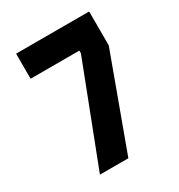

<svg xmlns="http://www.w3.org/2000/svg" viewBox="-187 -924 974 1047"><g transform="rotate(-30 300.0 -400.0)"><path d="M530 -586 315 0H136L377 -625V-642H70V-800H530Z"/></g></svg>

Font: Martian Mono Condensed
Style: Bold
Weight: 700
Width: 3
Designer: Roman Shamin
Foundry: Evil Martians
Version: Version 1.000